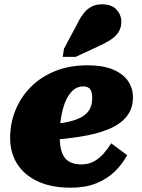

<svg xmlns="http://www.w3.org/2000/svg" viewBox="-20 -857 657 891"><path d="M308 14Q219 14 156 -15Q93 -44 60 -96Q27 -148 27 -217Q27 -284 51.5 -345Q76 -406 122.5 -453Q169 -500 235.5 -527Q302 -554 386 -554Q458 -554 505 -534Q552 -514 574.5 -480.5Q597 -447 597 -405Q597 -354 568.5 -317.5Q540 -281 485 -258Q430 -235 350.5 -222.5Q271 -210 168 -205L171 -278Q231 -280 275.5 -287.5Q320 -295 349.5 -309Q379 -323 393.5 -345.5Q408 -368 408 -402Q408 -420 404 -432Q400 -444 390.5 -450Q381 -456 366 -456Q340 -456 320 -439Q300 -422 286 -391Q272 -360 264.5 -318Q257 -276 257 -226Q257 -177 268 -148Q279 -119 301.5 -106.5Q324 -94 357 -94Q390 -94 415 -107.5Q440 -121 460 -143.5Q480 -166 496 -192L570 -137Q547 -94 511.5 -60Q476 -26 426 -6Q376 14 308 14ZM340 -749Q353 -776 368.5 -795.5Q384 -815 404.5 -826Q425 -837 453 -837Q498 -837 520.5 -812.5Q543 -788 543 -756Q543 -727 529 -706.5Q515 -686 490.5 -670.5Q466 -655 432 -640L331 -593H271L277 -631Z"/></svg>

Font: Roboto Serif 20pt Black
Style: Italic
Weight: 900
Italic angle: -10°
Version: Version 1.008